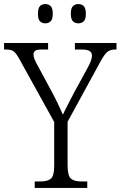

<svg xmlns="http://www.w3.org/2000/svg" viewBox="-27 -926 594 946"><path d="M144 0V-32H173Q207 -32 223.5 -45.5Q240 -59 240 -109V-325L69 -634Q53 -663 41 -672.5Q29 -682 3 -682H-7V-714H210V-682H178Q153 -682 145.5 -675Q138 -668 138 -658Q138 -647 143.5 -633.5Q149 -620 157 -606L226 -478Q243 -447 257 -417.5Q271 -388 283 -361Q291 -379 305 -405.5Q319 -432 335 -464L407 -596Q426 -631 426 -652Q426 -667 414.5 -674.5Q403 -682 377 -682H342V-714H547V-682H539Q516 -682 501.5 -670Q487 -658 467 -621L306 -326V-112Q306 -60 322.5 -46Q339 -32 373 -32H403V0ZM359 -811Q343 -811 332.5 -821Q322 -831 322 -858Q322 -886 332.5 -896Q343 -906 359 -906Q375 -906 385.5 -896Q396 -886 396 -858Q396 -831 385.5 -821Q375 -811 359 -811ZM196 -811Q180 -811 170 -821Q160 -831 160 -858Q160 -886 170 -896Q180 -906 196 -906Q212 -906 222.5 -896Q233 -886 233 -858Q233 -831 222.5 -821Q212 -811 196 -811Z"/></svg>

Font: Noto Serif Lao SemiCondensed Light
Style: Regular
Weight: 300
Width: 4
Designer: Monotype Design Team
Foundry: Monotype Imaging Inc.
Version: Version 2.003; ttfautohint (v1.8.4.7-5d5b)